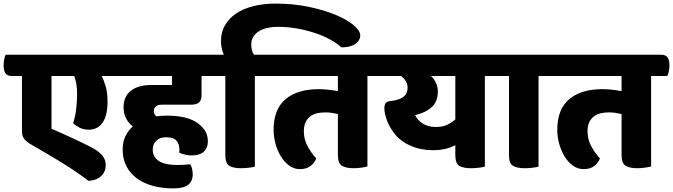

<svg xmlns="http://www.w3.org/2000/svg" viewBox="-65 -924 3737 1066"><path d="M567 -620Q591 -620 601.5 -605Q612 -590 612 -561Q612 -548 608.5 -529.5Q605 -511 600 -502H500Q512 -477 522 -443.5Q532 -410 532 -360Q532 -317 524 -287.5Q516 -258 502 -239.5Q488 -221 469 -212.5Q450 -204 428 -204Q400 -204 378.5 -214.5Q357 -225 341 -240Q353 -276 358 -319Q363 -362 363 -401Q363 -432 359 -457Q355 -482 347 -502H221V-209Q239 -201 268 -188.5Q297 -176 329 -161Q361 -146 394.5 -130Q428 -114 455 -99Q487 -81 504.5 -59Q522 -37 522 -6Q522 29 496.5 53.5Q471 78 426 80Q398 58 360 32Q322 6 279 -20.5Q236 -47 191 -73.5Q146 -100 104 -124Q82 -137 69.5 -152.5Q57 -168 57 -197V-502H0Q-25 -502 -35 -517.5Q-45 -533 -45 -563Q-45 -575 -42 -593Q-39 -611 -34 -620Z M783 -94Q783 -52 817 -30Q851 -8 918 -8Q932 -8 954 -9Q976 -10 991 -12Q998 -2 1001.5 14Q1005 30 1005 44Q1005 82 979.5 102Q954 122 898 122Q834 122 782 107.5Q730 93 693 65Q656 37 636 -3Q616 -43 616 -93Q616 -135 631 -167Q646 -199 672 -222Q649 -240 635 -267Q621 -294 621 -328Q621 -388 661.5 -420Q702 -452 774 -452H890V-502H586Q561 -502 551 -517.5Q541 -533 541 -563Q541 -575 544 -593Q547 -611 552 -620H1114Q1138 -620 1148.5 -605Q1159 -590 1159 -561Q1159 -548 1155.5 -529.5Q1152 -511 1147 -502H1054V-393Q1054 -343 999 -343H839Q810 -343 799.5 -333Q789 -323 789 -307Q789 -290 803 -278Q817 -280 831.5 -281Q846 -282 861 -282Q973 -282 1031 -241.5Q1089 -201 1089 -141Q1089 -118 1081.5 -102.5Q1074 -87 1062 -78Q1050 -69 1033.5 -65Q1017 -61 999 -61Q962 -61 930 -77Q931 -82 931 -85Q931 -88 931 -93Q931 -124 915 -143Q899 -162 857 -162Q822 -162 802.5 -142.5Q783 -123 783 -94Z M1178 -620Q1162 -654 1162 -697Q1162 -745 1184 -783.5Q1206 -822 1246 -849Q1286 -876 1342 -890Q1398 -904 1466 -904Q1564 -904 1649.5 -886Q1735 -868 1798.5 -841.5Q1862 -815 1898.5 -784Q1935 -753 1935 -728Q1935 -699 1907.5 -680Q1880 -661 1830 -661Q1807 -683 1769 -704Q1731 -725 1684.5 -740.5Q1638 -756 1585.5 -765.5Q1533 -775 1480 -775Q1409 -775 1369.5 -748.5Q1330 -722 1330 -677Q1330 -642 1345 -620H1407Q1431 -620 1441.5 -605Q1452 -590 1452 -561Q1452 -548 1448.5 -529.5Q1445 -511 1440 -502H1350V1Q1342 4 1318 7Q1294 10 1274 10Q1230 10 1208 -3.5Q1186 -17 1186 -62V-502H1129Q1104 -502 1094 -517.5Q1084 -533 1084 -563Q1084 -575 1087 -593Q1090 -611 1095 -620Z M2032 -620Q2056 -620 2066.5 -605Q2077 -590 2077 -561Q2077 -548 2073.5 -529.5Q2070 -511 2065 -502H1975V0Q1967 3 1943 6.5Q1919 10 1899 10Q1855 10 1833 -4Q1811 -18 1811 -63V-291Q1794 -295 1776.5 -297.5Q1759 -300 1741 -300Q1716 -300 1694.5 -295Q1673 -290 1657 -277.5Q1641 -265 1631.5 -245Q1622 -225 1622 -195Q1622 -151 1642 -113.5Q1662 -76 1691 -44Q1682 -21 1660 -3Q1638 15 1600 15Q1567 15 1540 -5Q1513 -25 1494 -56.5Q1475 -88 1464.5 -126.5Q1454 -165 1454 -203Q1454 -317 1520 -373Q1586 -429 1705 -429Q1729 -429 1757 -426Q1785 -423 1811 -418V-502H1427Q1402 -502 1392 -517.5Q1382 -533 1382 -563Q1382 -575 1385 -593Q1388 -611 1393 -620Z M2684 -620Q2708 -620 2718.5 -605Q2729 -590 2729 -561Q2729 -548 2725.5 -529.5Q2722 -511 2717 -502H2627V1Q2619 4 2595 7Q2571 10 2551 10Q2507 10 2485 -3.5Q2463 -17 2463 -62V-118Q2411 -90 2337 -90Q2271 -90 2213 -115.5Q2155 -141 2120 -189Q2093 -226 2081 -262.5Q2069 -299 2069 -323Q2069 -359 2097 -362Q2151 -368 2174.5 -386Q2198 -404 2198 -437Q2198 -457 2187.5 -474Q2177 -491 2161 -502H2047Q2022 -502 2012 -517.5Q2002 -533 2002 -563Q2002 -575 2005 -593Q2008 -611 2013 -620ZM2355 -219Q2393 -219 2418.5 -231.5Q2444 -244 2463 -261V-502H2328Q2345 -486 2355.5 -463.5Q2366 -441 2366 -417Q2366 -360 2331.5 -329Q2297 -298 2240 -285Q2251 -259 2280.5 -239Q2310 -219 2355 -219Z M2982 -620Q3006 -620 3016.5 -605Q3027 -590 3027 -561Q3027 -548 3023.5 -529.5Q3020 -511 3015 -502H2925V1Q2917 4 2893 7Q2869 10 2849 10Q2805 10 2783 -3.5Q2761 -17 2761 -62V-502H2704Q2679 -502 2669 -517.5Q2659 -533 2659 -563Q2659 -575 2662 -593Q2665 -611 2670 -620Z M3607 -620Q3631 -620 3641.5 -605Q3652 -590 3652 -561Q3652 -548 3648.5 -529.5Q3645 -511 3640 -502H3550V0Q3542 3 3518 6.5Q3494 10 3474 10Q3430 10 3408 -4Q3386 -18 3386 -63V-291Q3369 -295 3351.5 -297.5Q3334 -300 3316 -300Q3291 -300 3269.5 -295Q3248 -290 3232 -277.5Q3216 -265 3206.5 -245Q3197 -225 3197 -195Q3197 -151 3217 -113.5Q3237 -76 3266 -44Q3257 -21 3235 -3Q3213 15 3175 15Q3142 15 3115 -5Q3088 -25 3069 -56.5Q3050 -88 3039.5 -126.5Q3029 -165 3029 -203Q3029 -317 3095 -373Q3161 -429 3280 -429Q3304 -429 3332 -426Q3360 -423 3386 -418V-502H3002Q2977 -502 2967 -517.5Q2957 -533 2957 -563Q2957 -575 2960 -593Q2963 -611 2968 -620Z"/></svg>

Font: Baloo
Style: Regular
Weight: 400
Designer: Sarang Kulkarni and Ek Type
Foundry: Ek Type
Version: Version 1.443;PS 1.000;hotconv 16.6.51;makeotf.lib2.5.65220;